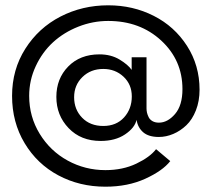

<svg xmlns="http://www.w3.org/2000/svg" viewBox="-20 -692 808 724"><path d="M377.5 12Q280 12 200 -30.8Q120 -73.5 72.8 -152.2Q25.5 -231 25.5 -330.5Q25.5 -429.5 75.5 -508.2Q125.5 -587 208 -629.5Q290.5 -672 388 -672Q481.5 -672 559.8 -632.2Q638 -592.5 685.2 -519Q732.5 -445.5 732.5 -353.5Q732.5 -311 718.8 -276Q705 -241 682.8 -219.8Q660.5 -198.5 633.5 -187Q606.5 -175.5 579 -175.5Q540.5 -175.5 520 -193.2Q499.5 -211 495 -240Q488 -209.5 451.2 -185Q414.5 -160.5 359.5 -160.5Q285 -160.5 238.8 -208.8Q192.5 -257 192.5 -326.5Q192.5 -395.5 237.2 -441.2Q282 -487 355 -487Q398.5 -487 430.8 -467.5Q463 -448 476.5 -428.5V-476H532.5V-283Q532.5 -275.5 534.2 -267.5Q536 -259.5 540.5 -250.2Q545 -241 555 -235.2Q565 -229.5 579 -229.5Q612 -229.5 640 -262Q668 -294.5 668 -356Q668 -465 588 -539Q508 -613 388 -613Q330 -613 275.5 -591.5Q221 -570 180.2 -532.8Q139.5 -495.5 114.8 -442.5Q90 -389.5 90 -330.5Q90 -252 129.8 -187.2Q169.5 -122.5 235.2 -86.5Q301 -50.5 377.5 -50.5Q443 -50.5 494.2 -75Q545.5 -99.5 568.5 -129.5L622 -84.5Q593.5 -48 527.8 -18Q462 12 377.5 12ZM369.5 -217Q418.5 -217 447.8 -249.2Q477 -281.5 477 -328.5Q477 -373.5 445.8 -402.8Q414.5 -432 369.5 -432Q322 -432 290.8 -401.5Q259.5 -371 259.5 -325.5Q259.5 -279 289.8 -248Q320 -217 369.5 -217Z"/></svg>

Font: League Spartan
Style: Regular
Weight: 350
Foundry: The League of Moveable Type
Version: Version 2.002